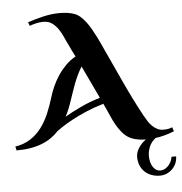

<svg xmlns="http://www.w3.org/2000/svg" viewBox="-62 -766 972 1027"><g transform="rotate(-5 424.0 -252.5)"><path d="M850.1 108.9Q850.1 128.4 842.8 145.8Q835.4 163.1 822.5 176Q809.6 189 792.5 196.5Q775.4 204.1 755.9 204.1Q731 204.1 710.2 196.3Q689.5 188.5 674.3 174.3Q659.2 160.2 650.6 139.6Q642.1 119.1 642.1 94.2Q642.1 69.3 657.5 45.7Q672.9 22 696.8 4.9Q675.3 4.4 658.9 1.7Q642.6 -1 631.3 -4.9Q618.2 -8.8 608.9 -14.2Q587.4 -26.4 571.3 -45.9Q555.2 -65.4 542.2 -87.9Q529.3 -110.4 519 -134.3Q508.8 -158.2 499 -179.2L486.8 -205.1Q437.5 -190.9 394.8 -172.6Q352.1 -154.3 318.8 -136.5Q285.6 -118.7 262.9 -103.8Q240.2 -88.9 231 -82Q212.9 -62 190.4 -46.4Q168 -30.8 140.1 -19.8Q112.3 -8.8 78.1 -2.9Q43.9 2.9 2.9 2.9L-2 -18.1Q45.4 -25.9 79.8 -48.3Q114.3 -70.8 139.2 -103.8Q164.1 -136.7 181.6 -178Q199.2 -219.2 212.9 -265.1Q220.7 -291.5 233.6 -320.8Q246.6 -350.1 264.9 -377.7Q283.2 -405.3 306.9 -429.4Q330.6 -453.6 360.8 -470.2Q352.5 -485.8 344.5 -502.2Q336.4 -518.6 329.1 -535.2Q318.8 -554.7 308.6 -578.4Q298.3 -602.1 284.4 -622.3Q270.5 -642.6 251.7 -656.2Q232.9 -669.9 205.1 -669.9Q185.5 -669.9 166.7 -665.5Q147.9 -661.1 130.9 -654.8L124 -674.8Q166.5 -689 210.2 -699Q253.9 -709 296.9 -709Q317.4 -709 337.4 -706.3Q357.4 -703.6 376 -696.8Q392.1 -690.9 407.2 -677.5Q422.4 -664.1 436 -645.8Q449.7 -627.4 461.7 -606.4Q473.6 -585.4 484.1 -564.5Q494.6 -543.5 503.2 -524.7Q511.7 -505.9 518.1 -492.2Q561 -399.9 603.5 -307.4Q646 -214.8 694.8 -125Q703.6 -108.9 713.6 -93.3Q723.6 -77.6 736.1 -65.4Q748.5 -53.2 763.7 -45.9Q778.8 -38.6 797.9 -39.1Q804.7 -39.1 816.7 -40.5Q828.6 -42 842.8 -47.9L850.1 -25.9Q822.3 -14.6 797.1 -8.1Q772 -1.5 750 1Q725.6 19.5 715.3 44.9Q705.1 70.3 705.1 94.2Q705.1 113.3 709.5 128.7Q713.9 144 721.2 154.5Q728.5 165 738 170.9Q747.6 176.8 757.8 176.8Q774.9 176.8 787.4 168.9Q799.8 161.1 808.1 150.1Q816.4 139.2 820.6 127.7Q824.7 116.2 825.2 108.9ZM388.2 -414.1Q375.5 -393.6 365 -371.6Q354.5 -349.6 345.7 -326.9Q336.9 -304.2 329.6 -281.7Q322.3 -259.3 314.9 -238.8Q307.6 -216.3 299.1 -195.1Q290.5 -173.8 279.8 -153.8Q316.4 -175.3 365.7 -198.7Q415 -222.2 471.2 -238.8Z"/></g></svg>

Font: Uncial Antiqua
Style: Regular
Weight: 400
Version: Version 1.000